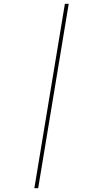

<svg xmlns="http://www.w3.org/2000/svg" viewBox="-20 -843 540 1006"><path d="M160 143 320 -823H340L180 143Z"/></svg>

Font: Iosevka Term Curly Thin
Style: Italic
Weight: 100
Italic angle: -9°
Designer: Belleve Invis
Foundry: Belleve Invis
Version: Version 32.3.0